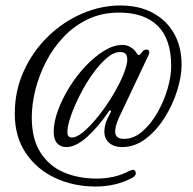

<svg xmlns="http://www.w3.org/2000/svg" viewBox="-20 -600 705 701"><path d="M329 81Q248 81 181 49.5Q114 18 74 -41.5Q34 -101 34 -185Q34 -269 67 -341Q100 -413 155 -466.5Q210 -520 279 -550Q348 -580 420 -580Q487 -580 537 -553.5Q587 -527 615 -478.5Q643 -430 643 -363Q643 -320 626.5 -268Q610 -216 580.5 -169.5Q551 -123 511.5 -93Q472 -63 425 -63Q397 -63 379 -78Q361 -93 361 -120Q361 -134 365.5 -149Q370 -164 384 -190Q387 -195 383.5 -196.5Q380 -198 377 -193Q340 -138 298.5 -100.5Q257 -63 222 -63Q201 -63 188.5 -77Q176 -91 176 -119Q176 -154 191.5 -196.5Q207 -239 233 -281Q259 -323 292 -358Q325 -393 360 -414.5Q395 -436 427 -436Q444 -436 458 -427Q472 -418 478 -407Q483 -399 487 -399Q491 -399 495 -405Q503 -419 515 -419Q523 -419 524.5 -412.5Q526 -406 522 -398L415 -172Q398 -135 401 -114Q404 -93 433 -93Q468 -93 499 -119.5Q530 -146 554 -187.5Q578 -229 591.5 -275Q605 -321 605 -359Q605 -457 556 -505.5Q507 -554 415 -554Q352 -554 301.5 -530Q251 -506 212.5 -465.5Q174 -425 148 -374.5Q122 -324 109 -271.5Q96 -219 96 -171Q96 -93 127.5 -43.5Q159 6 212.5 29Q266 52 332 52Q399 52 450 25Q458 21 464.5 20Q471 19 475 27Q479 39 465 48Q405 81 329 81ZM243 -98Q259 -98 282 -116.5Q305 -135 330.5 -165.5Q356 -196 379 -231.5Q402 -267 419 -302Q436 -337 442 -363Q447 -383 442.5 -396.5Q438 -410 418 -410Q395 -410 369 -387.5Q343 -365 317.5 -329Q292 -293 271.5 -252.5Q251 -212 238.5 -176Q226 -140 226 -117Q226 -98 243 -98Z"/></svg>

Font: Instrument Serif
Style: Italic
Weight: 400
Italic angle: -13°
Designer: Rodrigo Fuenzalida
Foundry: fragTYPE
Version: Version 1.000; ttfautohint (v1.8.4.7-5d5b);gftools[0.9.27]